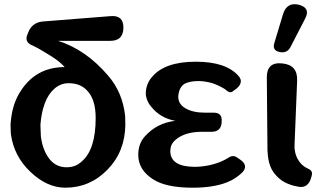

<svg xmlns="http://www.w3.org/2000/svg" viewBox="-20 -862 1480 893"><path d="M284 11Q198 11 120 -64Q45 -136 31 -236Q30 -240 30 -248L29 -281Q34 -368 69 -427Q141 -550 281 -550Q269 -563 255 -574.5Q241 -586 224 -597Q207 -608 190 -618Q173 -628 156 -638Q148 -642 140.5 -646Q133 -650 125 -653Q94 -669 107 -700L112 -713Q130 -757 178 -762L495 -787Q555 -792 554 -732Q553 -672 493 -672H250Q380 -631 483 -510Q550 -433 562 -323L563 -281Q561 -156 480 -73Q398 11 284 11ZM290 -84Q331 -84 359 -110Q425 -165 425 -313Q425 -401 384 -442Q353 -475 299 -475Q262 -475 233 -449.5Q204 -424 188 -380.5Q172 -337 168 -281L170 -228Q178 -165 208.5 -124.5Q239 -84 290 -84Z M876 11Q752 11 692 -28Q623 -72 623 -142Q623 -194 654 -228Q710 -290 795 -300Q725 -313 683 -366Q664 -388 659 -416Q658 -420 658 -428Q659 -472 687 -504Q746 -575 891 -575Q1032 -575 1090 -508Q1103 -493 1099.5 -478Q1096 -463 1080 -450L1065 -439Q1057 -432 1049.5 -433Q1042 -434 1034 -441Q1025 -449 1015 -454Q989 -469 961 -477Q929 -485 904 -485Q858 -485 835 -470Q812 -453 809 -413Q809 -377 843 -358Q877 -338 934 -338H974Q1014 -338 1011 -298V-293Q1008 -249 964 -249H919Q856 -249 815 -225Q775 -201 773 -169L772 -160Q772 -87 884 -86Q918 -86 956 -94Q973 -98 989.5 -103.5Q1006 -109 1020 -116Q1026 -119 1031.5 -122Q1037 -125 1042 -128Q1063 -143 1082 -130L1098 -119Q1117 -106 1119.5 -90.5Q1122 -75 1106 -59Q1091 -45 1074.5 -34Q1058 -23 1038 -15Q975 11 876 11Z M1371 7Q1360 5 1349 2.5Q1338 0 1328 -4Q1287 -18 1260 -51Q1232 -82 1226 -138L1224 -162L1221 -501Q1220 -575 1293 -567Q1365 -560 1362 -487L1350 -190V-171Q1354 -131 1378 -103Q1389 -90 1406 -81Q1421 -75 1427.5 -67Q1434 -59 1429 -42L1426 -32Q1420 -11 1406 -0.5Q1392 10 1371 7ZM1281 -620Q1245 -627 1256 -662L1297 -798Q1315 -853 1370 -840Q1426 -825 1399 -775L1331 -643Q1315 -613 1281 -620Z"/></svg>

Font: MaokenZhuyuanTi
Style: Regular
Weight: 400
Designer: Fontworks Inc & LongZhuTi team: ZERO子、时光羊、荆南、频凡、刘鹏、Little White Dog、帆影Magmeta、奈白不弍、白日月球、ChaoTawei、雨三（排名不分先后）
Version: Version 1.000; 20230222